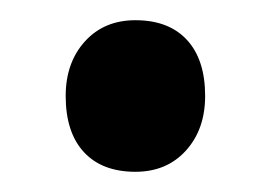

<svg xmlns="http://www.w3.org/2000/svg" viewBox="-20 -159 268 190"><path d="M114 11Q81 11 63 -8.5Q45 -28 45 -64Q45 -97 64 -118Q83 -139 114 -139Q147 -139 165 -119.5Q183 -100 183 -64Q183 -31 164 -10Q145 11 114 11Z"/></svg>

Font: Lexend Medium
Style: Regular
Weight: 500
Designer: Bonnie Shaver-Troup, Thomas Jockin
Foundry: Lexend
Version: Version 1.005